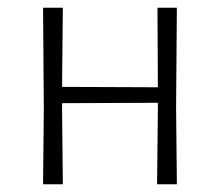

<svg xmlns="http://www.w3.org/2000/svg" viewBox="-20 -475 567 495"><path d="M385 0 387 -195V-210L140 -209V-198L142 0H91L93 -195L91 -455H142L140 -251L387 -250L386 -455H436L434 -198L436 0Z"/></svg>

Font: t
Style: Regular
Weight: 300
Designer: Juan Pablo del Peral
Foundry: Huerta Tipografica
Version: Version 2.004; ttfautohint (v1.8.1)